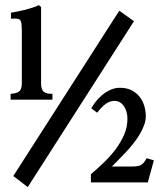

<svg xmlns="http://www.w3.org/2000/svg" viewBox="-20 -724 648 760"><path d="M341.3 -295.4Q347.2 -306.2 357.9 -320.3Q368.7 -334.5 383.3 -346.9Q397.9 -359.4 416 -367.9Q434.1 -376.5 454.6 -376.5Q481.9 -376.5 501.2 -366.5Q520.5 -356.4 533 -340.3Q545.4 -324.2 551.3 -304.2Q557.1 -284.2 557.1 -264.2Q557.1 -248 551.3 -231.2Q545.4 -214.4 535.9 -197.3Q526.4 -180.2 513.7 -163.6Q501 -147 487.3 -131.3Q482.4 -126 474.1 -117.4Q465.8 -108.9 456.8 -99.4Q447.8 -89.8 438.7 -80.8Q429.7 -71.8 422.9 -64.9H499Q512.2 -64.9 521 -65.9Q529.8 -66.9 536.4 -70.1Q543 -73.2 548.6 -79.8Q554.2 -86.4 560.5 -97.7L588.9 -89.4Q585.9 -78.6 583.5 -69.1Q581.1 -59.6 578.6 -50.8Q574.2 -35.6 570.3 -21.5Q566.4 -7.3 565.4 -2H339.8V-34.2Q363.8 -54.7 389.4 -79.1Q415 -103.5 436.3 -131.3Q457.5 -159.2 471.2 -190.4Q484.9 -221.7 484.4 -255.4Q484.4 -268.1 481 -280.5Q477.5 -293 471.2 -302.7Q464.8 -312.5 455.3 -318.6Q445.8 -324.7 432.6 -324.7Q413.6 -324.7 396.5 -311.3Q379.4 -297.9 364.7 -277.8ZM23.4 -673.8Q34.7 -675.3 49.8 -678.5Q64.9 -681.6 80.3 -685.5Q95.7 -689.5 109.9 -694.1Q124 -698.7 133.8 -703.6L142.6 -696.3V-395Q142.6 -381.8 145.3 -373.5Q147.9 -365.2 153.6 -360.6Q159.2 -356 167.5 -354.2Q175.8 -352.5 187.5 -352.5V-329.6H22V-352.5Q33.2 -353.5 41.5 -355.5Q49.8 -357.4 55.4 -361.8Q61 -366.2 63.7 -374.3Q66.4 -382.3 66.4 -395.5V-604Q66.4 -628.4 63 -638.7Q59.6 -648.9 47.4 -649.9Q40 -650.9 33.7 -650.4Q27.3 -649.9 23.4 -649.9ZM89.8 16.6 32.7 -27.3 452.1 -681.6 510.3 -640.1Z"/></svg>

Font: Varendra
Style: Regular
Weight: 700
Designer: Jacob Thomas
Foundry: Bangla Type Foundry
Version: Version 1.008